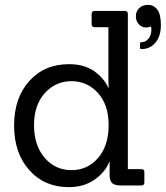

<svg xmlns="http://www.w3.org/2000/svg" viewBox="-20 -763 682 790"><path d="M556 -567V-584Q556 -590 567 -590Q578 -590 590.5 -603.5Q603 -617 603 -643L601 -655Q596 -650 580 -650Q564 -650 551.5 -663Q539 -676 539 -696Q539 -716 552.5 -729.5Q566 -743 589 -743Q612 -743 627 -724Q642 -705 642 -659.5Q642 -614 619.5 -587.5Q597 -561 562 -561Q556 -561 556 -567ZM562 0H475Q452 0 441.5 -9.5Q431 -19 431 -42V-98H430Q414 -56 370 -24.5Q326 7 263 7Q163 7 100.5 -63Q38 -133 38 -246.5Q38 -360 100.5 -429.5Q163 -499 264 -499Q326 -499 367 -470.5Q408 -442 426 -401H427Q426 -421 426 -434V-651H370Q357 -651 357 -663V-706Q357 -718 370 -718H494Q506 -718 506 -706V-67H562Q574 -67 574 -55V-12Q574 0 562 0ZM120 -248Q120 -165 163.5 -114Q207 -63 274 -63Q341 -63 384 -113.5Q427 -164 427 -248Q427 -332 383 -380.5Q339 -429 274 -429Q209 -429 164.5 -380Q120 -331 120 -248Z"/></svg>

Font: Sanchez
Style: Regular
Weight: 400
Designer: Daniel Hernández
Foundry: LatinoType
Version: Version 1.001